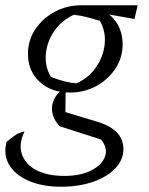

<svg xmlns="http://www.w3.org/2000/svg" viewBox="-39 -506 564 728"><path d="M193 202Q121 202 69.5 179.5Q18 157 -4.5 118.5Q-27 80 -14 32Q10 12 22 4.5Q34 -3 54 -8Q31 40 44 78.5Q57 117 98.5 139Q140 161 205 161Q266 161 306.5 140.5Q347 120 359 88Q371 56 344 23L188 -27Q173 -42 165.5 -59.5Q158 -77 158 -94Q158 -118 172 -140Q186 -162 210 -172L209 -81L331 -44Q429 -14 429 59Q429 100 398 132.5Q367 165 313.5 183.5Q260 202 193 202ZM226 -155Q155 -155 111 -196Q67 -237 67 -302Q67 -353 94.5 -394.5Q122 -436 168 -461Q214 -486 270 -486Q339 -486 382.5 -444.5Q426 -403 426 -337Q426 -288 399 -246.5Q372 -205 326.5 -180Q281 -155 226 -155ZM251 -190Q298 -211 325.5 -251.5Q353 -292 358 -338.5Q363 -385 340 -427Q317 -434 292.5 -440.5Q268 -447 241 -450Q195 -429 167.5 -389.5Q140 -350 135 -303Q130 -256 154 -214Q187 -202 210 -196.5Q233 -191 251 -190ZM364 -426 270 -486H483L471 -434L375 -451Z"/></svg>

Font: Piazzolla Thin Light
Style: Italic
Weight: 300
Italic angle: -11.3°
Version: Version 2.005